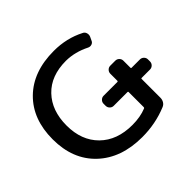

<svg xmlns="http://www.w3.org/2000/svg" viewBox="-174 -972 1168 1168"><g transform="rotate(-45 410.0 -388.0)"><path d="M443.4 -269.5Q429.7 -269.5 419.4 -279.8Q409.2 -290 409.2 -304.7V-322.3Q409.2 -335.9 419.4 -346.2Q429.7 -356.4 443.4 -356.4H562.5Q567.4 -356.4 567.4 -361.3V-421.9Q567.4 -436.5 577.6 -446.8Q587.9 -457 601.6 -457H644.5Q659.2 -457 669.4 -446.8Q679.7 -436.5 679.7 -421.9V-361.3Q679.7 -356.4 683.6 -356.4H755.9Q770.5 -356.4 780.8 -346.2Q791 -335.9 791 -322.3V-304.7Q791 -290 780.8 -279.8Q770.5 -269.5 755.9 -269.5H683.6Q679.7 -269.5 679.7 -265.6V-103.5Q679.7 -86.9 671.4 -73.2Q663.1 -59.6 648.4 -53.7Q546.9 -11.7 432.6 -11.7Q252 -11.7 144.5 -113.3Q37.1 -214.8 37.1 -387.7Q37.1 -560.5 140.6 -662.1Q244.1 -763.7 422.9 -763.7Q532.2 -763.7 623 -716.8Q636.7 -710.9 641.1 -696.3Q645.5 -681.6 639.6 -668L628.9 -645.5Q624 -632.8 610.8 -628.4Q597.7 -624 585 -629.9Q509.8 -668 432.6 -668.9Q302.7 -668.9 229.5 -592.3Q156.2 -515.6 156.2 -387.7Q156.2 -258.8 233.4 -182.6Q310.5 -106.4 442.4 -106.4Q510.7 -106.4 563.5 -127.9Q567.4 -129.9 567.4 -134.8V-265.6Q567.4 -269.5 562.5 -269.5Z"/></g></svg>

Font: Gen Jyuu GothicL Medium
Style: Regular
Weight: 500
Designer: [Source Han Sans]
Ryoko NISHIZUKA  (kana & ideographs); Paul D. Hunt (Latin, Greek & Cyrillic); Wenlong ZHANG  (bopomofo
Version: Version 1.002.20150607